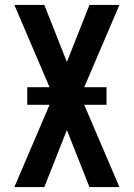

<svg xmlns="http://www.w3.org/2000/svg" viewBox="-20 -755 540 775"><path d="M38 0 180 -332H90V-403H180L38 -735H159L250 -505L341 -735H462L320 -403H410V-332H320L462 0H341L250 -230L159 0Z"/></svg>

Font: Iosevka Term
Style: Bold
Weight: 700
Monospace: yes
Designer: Belleve Invis
Foundry: Belleve Invis
Version: Version 30.0.1